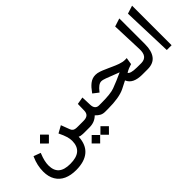

<svg xmlns="http://www.w3.org/2000/svg" viewBox="-24 -1381 2334 2334"><g transform="rotate(-45 1143.5 -214.0)"><path d="M729.5 0 704.1 -0.5Q665.5 -1.5 644.5 -13.7Q638.2 118.7 560.3 185.5Q482.4 252.4 336.9 252.9Q245.1 252.9 179 223.1Q112.8 193.4 75.9 131.8Q39.1 70.3 39.1 -18.6Q39.1 -123 85 -225.6L88.4 -233.9L97.2 -231L169.9 -204.1L179.2 -200.7L175.8 -190.9Q137.2 -97.2 137.2 -26.9Q137.2 62 186.5 105.5Q235.8 148.9 338.4 148.9Q447.8 148.9 500.7 103.3Q553.7 57.6 553.7 -35.6Q553.7 -102.1 502.4 -206.1L498.5 -214.4L506.3 -218.8L580.1 -259.8L589.8 -265.6L594.2 -254.9L633.8 -150.9Q642.1 -129.4 659.2 -118.9Q676.3 -108.4 703.6 -107.9L729.5 -107.4Q731.4 -107.4 733.6 -100.1Q735.8 -92.8 737.1 -82.3Q738.3 -71.8 738.3 -62.5V-45.9Q738.3 -30.3 735.6 -15.1Q732.9 0 729.5 0ZM330.1 -363.8 406.2 -287.1 330.1 -210.9 253.4 -287.1Z M924.3 86.4 991.7 153.8 994.6 156.7 991.7 159.2 924.3 227.1 921.4 229.5 918.9 227.1 851.1 159.2 848.6 156.7 851.1 153.8 918.9 86.4 921.4 83.5ZM773.4 86.4 840.8 153.8 843.8 156.7 840.8 159.2 773.4 227.1 770.5 229.5 768.1 227.1 700.2 159.2 697.8 156.7 700.2 153.8 768.1 86.4 770.5 83.5ZM1102.1 0H1085.9Q1049.8 0 1022.2 -14.4Q994.6 -28.8 965.8 -59.1Q907.2 0 818.4 0H724.1Q705.6 0 705.6 -45.9V-62.5Q705.6 -107.4 724.1 -107.4H820.3Q869.1 -107.4 892.3 -127.4Q915.5 -147.5 916.5 -189L918.9 -293.9V-302.2L927.2 -303.7L1002.4 -316.4L1013.2 -318.4L1013.7 -307.1L1018.1 -189.5Q1019.5 -147.9 1037.8 -127.7Q1056.2 -107.4 1087.4 -107.4H1102.1Q1105.5 -107.4 1108.2 -92.5Q1110.8 -77.6 1110.8 -62.5V-45.9Q1110.8 -30.3 1108.2 -15.1Q1105.5 0 1102.1 0Z M1797.4 0H1728Q1646.5 0 1596.7 -24.4Q1546.9 -48.8 1526.4 -99.1Q1480.5 -74.2 1424.8 -47.4Q1326.2 0 1137.7 0H1097.2Q1078.6 0 1078.6 -45.9V-62.5Q1078.6 -107.4 1097.2 -107.4H1133.3Q1288.6 -107.4 1355.5 -132.8Q1451.2 -168.5 1549.8 -214.8Q1529.8 -222.2 1444.3 -255.4Q1397 -273.9 1381.6 -279.8Q1366.2 -285.6 1347.4 -290.8Q1328.6 -295.9 1315.4 -295.9Q1266.1 -295.9 1209.5 -221.2L1203.6 -213.4L1195.8 -219.2L1139.6 -262.7L1132.3 -268.6L1137.7 -276.4Q1158.7 -305.7 1177.2 -326.7Q1195.8 -347.7 1218.3 -365.5Q1240.7 -383.3 1265.9 -392.3Q1291 -401.4 1318.8 -401.4Q1335.4 -401.4 1352.1 -398.4Q1368.7 -395.5 1387.9 -388.7Q1407.2 -381.8 1420.2 -376.7Q1433.1 -371.6 1457.3 -360.6Q1481.4 -349.6 1492.7 -345.2Q1504.4 -339.8 1532.2 -327.4Q1560.1 -314.9 1576.9 -307.9Q1593.8 -300.8 1617.9 -292.2Q1642.1 -283.7 1663.3 -279.5Q1684.6 -275.4 1704.1 -275.4Q1712.4 -275.4 1721.2 -275.9L1733.4 -276.4L1731.4 -264.6L1719.7 -192.9L1718.8 -186.5L1712.4 -185.1Q1691.4 -179.7 1665.5 -168.7Q1639.6 -157.7 1613.8 -142.1Q1620.6 -127 1651.1 -117.7Q1681.6 -108.4 1739.3 -107.9L1797.4 -107.4Q1800.8 -107.4 1803.5 -92.5Q1806.2 -77.6 1806.2 -62.5V-45.9Q1806.2 -30.3 1803.5 -15.1Q1800.8 0 1797.4 0Z M1792 -107.4H1812.5Q1815.4 -107.4 1818.4 -107.4Q1872.6 -109.4 1897.7 -142.8Q1922.9 -176.3 1920.4 -243.7L1905.3 -647L1912.6 -649.4L1997.6 -676.8L2010.3 -680.7V-667.5V-237.3Q2010.3 -124 1963.4 -62Q1916.5 0 1816.9 0H1792Q1773.4 0 1773.4 -45.9V-62.5Q1773.4 -107.4 1792 -107.4Z M2125.5 -647.5 2229.5 -680.7V-1H2147Z"/></g></svg>

Font: Samim WOL
Style: Medium-WOL
Weight: 500
Foundry: DejaVu fonts team - Redesigned by Saber Rastikerdar
Version: Version 4.0.0